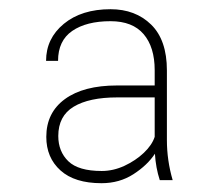

<svg xmlns="http://www.w3.org/2000/svg" viewBox="-20 -741 478 423"><path d="M332 -344.2Q323.2 -371.1 321.3 -402.3Q304.7 -377 273.9 -357.2Q243.2 -337.4 203.6 -337.4Q144.5 -337.4 113.3 -365.5Q82 -393.6 82 -439.5Q82 -492.7 123 -522.7Q164.1 -552.7 237.8 -552.7H320.8V-586.4Q320.8 -637.2 296.4 -665.8Q272 -694.3 223.6 -694.3Q170.4 -694.3 139.2 -672.9Q107.9 -651.4 107.9 -606.9H81.5Q81.5 -656.2 120.6 -688.5Q159.7 -720.7 223.6 -720.7Q278.3 -720.7 313 -686.8Q347.7 -652.8 347.7 -585.9V-432.6Q347.7 -387.7 360.4 -344.2ZM204.1 -364.3Q229.5 -364.3 254.2 -375.7Q278.8 -387.2 296.9 -404.3Q314.9 -421.4 320.8 -439.5V-526.4H238.3Q176.3 -526.4 142.3 -505.9Q108.4 -485.4 108.4 -441.4Q108.4 -407.2 130.6 -385.7Q152.8 -364.3 204.1 -364.3Z"/></svg>

Font: Vazirmatn UI FD Thin
Style: Regular
Weight: 100
Designer: Saber Rastikerdar
Foundry: Saber Rastikerdar
Version: Version 33.003